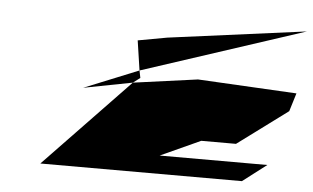

<svg xmlns="http://www.w3.org/2000/svg" viewBox="-43 -775 1060 650"><g transform="rotate(5 487.5 -450.0)"><path d="M115 -188H800L881 -250H515L651 -312H769L939 -438L958 -500L622 -518L403 -488ZM237 -456 422 -531 427 -506 403 -488ZM407 -632 422 -531 975 -712 506 -650Z"/></g></svg>

Font: bitstorm
Style: ultextobl
Weight: 400
Version: Version 0.2